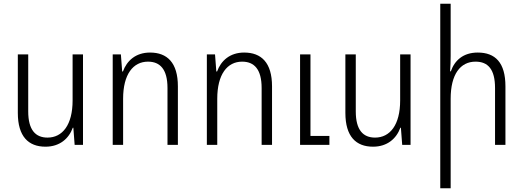

<svg xmlns="http://www.w3.org/2000/svg" viewBox="-20 -780 2818 1034"><path d="M427 -487H371V-239C371 -107 316 -39 236 -39C172 -39 132 -79 132 -180V-487H76V-172C76 -45 133 10 225 10C302 10 351 -34 372 -92H375L382 0H427Z M587 0H643V-248C643 -380 697 -448 777 -448C842 -448 882 -407 882 -306V0H938V-315C938 -443 880 -497 788 -497C711 -497 663 -453 642 -395H638L631 -487H587Z M1094 0H1150V-248C1150 -380 1204 -448 1284 -448C1349 -448 1389 -407 1389 -306V0H1445V-315C1445 -443 1387 -497 1295 -497C1218 -497 1170 -453 1149 -395H1145L1138 -487H1094ZM1596 0H1754V-48H1652V-487H1596Z M2191 -487H2135V-239C2135 -107 2080 -39 2000 -39C1936 -39 1896 -79 1896 -180V-487H1840V-172C1840 -45 1897 10 1989 10C2066 10 2115 -34 2136 -92H2139L2146 0H2191Z M2407 -760H2351V234H2407V-248C2407 -380 2459 -448 2541 -448C2608 -448 2646 -407 2646 -306V0H2702V-315C2702 -443 2647 -497 2553 -497C2474 -497 2428 -454 2408 -396H2404C2406 -425 2407 -450 2407 -480Z"/></svg>

Font: Noto Sans Armenian SemiCondensed Light
Style: Regular
Weight: 300
Width: 4
Designer: Monotype Design Team
Foundry: Monotype Imaging Inc.
Version: Version 2.008